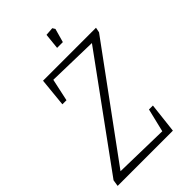

<svg xmlns="http://www.w3.org/2000/svg" viewBox="-232 -817 897 897"><g transform="rotate(-45 216.5 -368.5)"><path d="M49 -39 319 -33 347 -149H373L356 0H-9L-4 -32L378 -557L129 -563L105 -452H78L92 -594H442L437 -569ZM255 -734 296 -737 304 -724 285 -656H247Z"/></g></svg>

Font: Grenze ExtraLight
Style: Italic
Weight: 275
Italic angle: -10°
Designer: Renata Polastri
Foundry: Omnibus-Type
Version: Version 1.002; ttfautohint (v1.8)